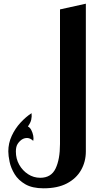

<svg xmlns="http://www.w3.org/2000/svg" viewBox="-20 -820 510 1040"><path d="M305 -40V-769L445 -800V0Q445 56 419 101.5Q393 147 342.5 173.5Q292 200 216 200Q155 200 117 178Q79 156 59 123Q39 90 32 56.5Q25 23 25 0Q25 -44 43.5 -84Q62 -124 91 -155.5Q120 -187 151 -207Q153 -188 149 -171Q145 -154 131 -135Q142 -130 149.5 -115.5Q157 -101 160 -85Q163 -69 160 -57Q144 -72 128 -72.5Q112 -73 98 -64Q84 -54 75 -39.5Q66 -25 66 1Q66 40 84 72Q102 104 132 123.5Q162 143 198 143Q257 143 281 93Q305 43 305 -40Z"/></svg>

Font: Reem Kufi Ink
Style: Bold
Weight: 700
Designer: Khaled Hosny
Version: Version 1.002